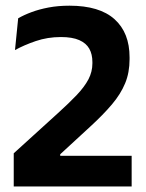

<svg xmlns="http://www.w3.org/2000/svg" viewBox="-20 -672 527 692"><path d="M454.5 0H29.5V-119.5L187.5 -263Q229 -300.5 256.8 -329.8Q284.5 -359 298.8 -386.2Q313 -413.5 313 -443.5V-448.5Q313 -476.5 301.8 -496.5Q290.5 -516.5 265.5 -527.5Q240.5 -538.5 199.5 -538.5Q151.5 -538.5 109 -524Q66.5 -509.5 34 -491.5L45.5 -606Q66 -618 93.5 -628.2Q121 -638.5 155.2 -645Q189.5 -651.5 230.5 -651.5Q338.5 -651.5 392.8 -602.8Q447 -554 447 -465.5V-458.5Q447 -410.5 431 -371.8Q415 -333 383.5 -295.8Q352 -258.5 304.5 -215L197 -116V-90L141.5 -110.5H454.5Z"/></svg>

Font: Anek Devanagari Medium SemiBold
Style: Regular
Weight: 600
Version: Version 1.003